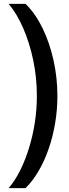

<svg xmlns="http://www.w3.org/2000/svg" viewBox="-20 -813 359 1000"><path d="M113 -793Q165 -742 202 -665.5Q239 -589 259 -498Q279 -407 279 -313Q279 -243 267.5 -173.5Q256 -104 234.5 -41Q213 22 182.5 75Q152 128 113 167H25Q59 127 85.5 73.5Q112 20 131.5 -43.5Q151 -107 161.5 -175.5Q172 -244 172 -313Q172 -409 153 -499.5Q134 -590 101 -666Q68 -742 25 -793Z"/></svg>

Font: Hubot Sans Condensed ExtraLight Medium
Style: Regular
Weight: 500
Version: Version 2.000